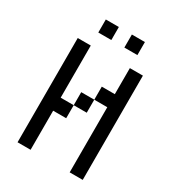

<svg xmlns="http://www.w3.org/2000/svg" viewBox="-212 -1034 1060 1160"><g transform="rotate(30 318.0 -454.5)"><path d="M90.9 -727.3V0H181.8V-272.7H272.7V-363.6H181.8V-727.3ZM454.5 -454.5V0H545.5V-727.3H454.5V-545.5H363.6V-454.5ZM272.7 -454.5V-363.6H363.6V-454.5ZM181.8 -909.1V-818.2H272.7V-909.1ZM363.6 -909.1V-818.2H454.5V-909.1Z"/></g></svg>

Font: Departure Mono
Style: Regular
Weight: 400
Monospace: yes
Designer: Helena Zhang
Version: Version 1.500;Glyphs 3.3.1 (3343)